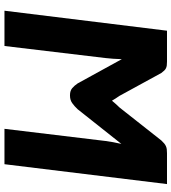

<svg xmlns="http://www.w3.org/2000/svg" viewBox="26 -794 768 860"><g transform="rotate(90 410.0 -364.0)"><path d="M409.5 -515Q421.5 -498 431 -481.5Q437.5 -489.5 445.2 -498Q453 -506.5 462 -516L609 -702.5Q616.5 -710.5 622.5 -715.5Q628.5 -720.5 634.8 -723.2Q641 -726 648.2 -727Q655.5 -728 666 -728H804.5L715.5 0H557L611.5 -452.5Q613.5 -468 616.8 -486.2Q620 -504.5 624.5 -523.5L469.5 -328Q455.5 -313 441.5 -303.2Q427.5 -293.5 408.5 -293.5H406Q387 -293.5 375.2 -303.2Q363.5 -313 353.5 -328L245 -525.5Q244.5 -506 243.2 -487.2Q242 -468.5 240 -452.5L186 0H28L117.5 -728H256Q266.5 -728 273.5 -727Q280.5 -726 286 -723.2Q291.5 -720.5 296.2 -715.5Q301 -710.5 307 -702.5L409.5 -515Z"/></g></svg>

Font: Lato Black
Style: Italic
Weight: 900
Italic angle: -7°
Designer: Lukasz Dziedzic
Foundry: tyPoland Lukasz Dziedzic
Version: Version 2.007; 2014-02-27